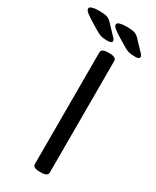

<svg xmlns="http://www.w3.org/2000/svg" viewBox="-285 -923 797 983"><g transform="rotate(30 113.5 -431.0)"><path d="M137 2Q97 2 97 -20V-680Q97 -702 137 -702H145Q185 -702 185 -680V-20Q185 2 145 2ZM103 -752Q78 -752 64 -756Q50 -760 29 -773L-25 -806Q-51 -823 -58 -830.5Q-65 -838 -65 -846Q-65 -855 -50 -859.5Q-35 -864 -12 -864Q20 -864 35.5 -859.5Q51 -855 64 -841L118 -784Q124 -778 126.5 -773.5Q129 -769 129 -765Q129 -752 103 -752ZM266 -752Q241 -752 227 -756Q213 -760 192 -773L138 -806Q112 -823 105 -830.5Q98 -838 98 -846Q98 -855 113 -859.5Q128 -864 151 -864Q183 -864 198.5 -859.5Q214 -855 227 -841L281 -784Q287 -778 289.5 -773.5Q292 -769 292 -765Q292 -752 266 -752Z"/></g></svg>

Font: Asap
Style: Regular
Weight: 400
Designer: Pablo Cosgaya
Foundry: Omnibus-Type
Version: Version 3.001